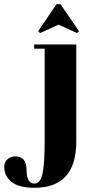

<svg xmlns="http://www.w3.org/2000/svg" viewBox="-122 -671 455 911"><path d="M90 0V-440H40V-460H240V0Q240 220 42 220Q-34 220 -68 191.5Q-102 163 -102 122Q-102 98 -86.5 84.5Q-71 71 -50 71Q4 71 4 135.5Q4 200 42 200Q70 200 80 151.5Q90 103 90 0ZM68 -514 59 -523 146 -651H165L253 -523L244 -514L156 -554Z"/></svg>

Font: Rozha One
Style: Regular
Weight: 400
Designer: Tim Donaldson, Indian Type Foundry
Foundry: Indian Type Foundry
Version: Version 1.301;PS 1.0;hotconv 1.0.78;makeotf.lib2.5.61930; tt